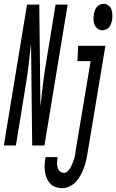

<svg xmlns="http://www.w3.org/2000/svg" viewBox="-63 -759 607 1002"><path d="M-43 0 78 -735H142L148 -204Q154 -263 161.5 -322.5Q169 -382 179 -441L227 -735H290L169 0H105L99 -531Q93 -472 85.5 -412.5Q78 -353 68 -294L20 0ZM471 -601Q457 -601 446 -609.5Q435 -618 430 -630.5Q425 -643 425 -657.5Q425 -672 427 -687Q429 -696 432.5 -705.5Q436 -715 442.5 -723Q449 -731 458.5 -735Q468 -739 478 -739Q492 -739 503 -730.5Q514 -722 518.5 -709.5Q523 -697 523.5 -682.5Q524 -668 522 -653Q520 -644 516.5 -634.5Q513 -625 506.5 -617Q500 -609 490 -605Q480 -601 471 -601ZM262 223Q244 223 227 217Q210 211 199 199Q188 187 181 171Q174 155 171.5 137Q169 119 170 101Q171 83 174 65L175 61H238L237 63Q235 76 234.5 89Q234 102 237 114Q240 126 249 134.5Q258 143 271 143Q282 143 291 134Q300 125 305.5 114.5Q311 104 315.5 93Q320 82 323.5 71Q327 60 329 48.5Q331 37 332 26L410 -440H341L345 -520H487L394 39Q391 59 386.5 78.5Q382 98 375 117Q368 136 358 154.5Q348 173 334 188.5Q320 204 301 213.5Q282 223 262 223Z"/></svg>

Font: Iosevka Term Curly Md Obl
Style: Regular
Weight: 500
Italic angle: -9°
Designer: Belleve Invis
Foundry: Belleve Invis
Version: Version 32.3.0